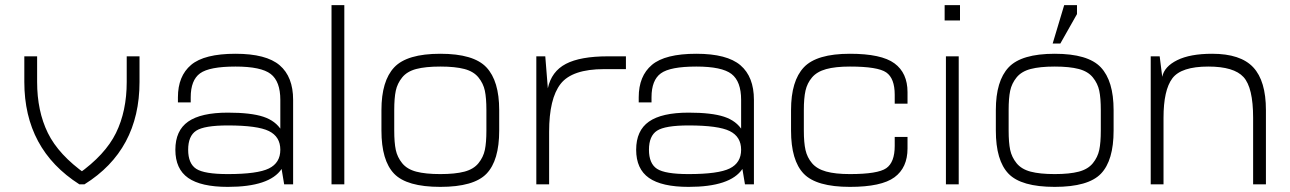

<svg xmlns="http://www.w3.org/2000/svg" viewBox="-20 -720 5040 750"><path d="M290 0 315 -40Q209 -115 167 -200.5Q125 -286 125 -400V-500H75V-400Q75 -137 290 0ZM310 0Q525 -134 525 -400V-500H475V-400Q475 -286 433 -200.5Q391 -115 285 -40L290 0Z M675 -340V-320H725V-340Q725 -407 761.5 -433.5Q798 -460 900 -460Q1000 -460 1037.5 -431Q1075 -402 1075 -330V-220L1125 -250V-330Q1125 -420 1072.5 -465Q1020 -510 900 -510Q778 -510 726.5 -466.5Q675 -423 675 -340ZM1125 -250H1075V-95L1080 -60L1090 0H1125ZM870 10Q1033 10 1080 -60L1075 -135Q1075 -84 1030.5 -62Q986 -40 870 -40Q778 -40 746.5 -60.5Q715 -81 715 -135Q715 -189 746.5 -209.5Q778 -230 870 -230Q986 -230 1030.5 -208Q1075 -186 1075 -135L1080 -210Q1057 -248 1008.5 -264Q960 -280 870 -280Q765 -280 715 -245Q665 -210 665 -135Q665 -60 715 -25Q765 10 870 10Z M1275 0H1325V-700H1275Z M1880 -290V-250H1930V-290Q1930 -404 1880 -457Q1830 -510 1700 -510Q1570 -510 1520 -457Q1470 -404 1470 -290V-250H1520V-290Q1520 -337 1526 -365.5Q1532 -394 1551 -417.5Q1570 -441 1606 -450.5Q1642 -460 1700 -460Q1758 -460 1794 -450.5Q1830 -441 1849 -417.5Q1868 -394 1874 -365.5Q1880 -337 1880 -290ZM1520 -210V-250H1470V-210Q1470 -93 1519.5 -41.5Q1569 10 1700 10Q1831 10 1880.5 -41.5Q1930 -93 1930 -210V-250H1880V-210Q1880 -163 1874 -134.5Q1868 -106 1849 -82.5Q1830 -59 1794 -49.5Q1758 -40 1700 -40Q1642 -40 1606 -49.5Q1570 -59 1551 -82.5Q1532 -106 1526 -134.5Q1520 -163 1520 -210Z M2075 0H2125V-325L2120 -375L2110 -500H2075ZM2120 -375 2125 -325V-205Q2125 -335 2170 -392.5Q2215 -450 2340 -450H2425V-500H2355Q2247 -500 2190.5 -470.5Q2134 -441 2120 -375Z M2475 -340V-320H2525V-340Q2525 -407 2561.5 -433.5Q2598 -460 2700 -460Q2800 -460 2837.5 -431Q2875 -402 2875 -330V-220L2925 -250V-330Q2925 -420 2872.5 -465Q2820 -510 2700 -510Q2578 -510 2526.5 -466.5Q2475 -423 2475 -340ZM2925 -250H2875V-95L2880 -60L2890 0H2925ZM2670 10Q2833 10 2880 -60L2875 -135Q2875 -84 2830.5 -62Q2786 -40 2670 -40Q2578 -40 2546.5 -60.5Q2515 -81 2515 -135Q2515 -189 2546.5 -209.5Q2578 -230 2670 -230Q2786 -230 2830.5 -208Q2875 -186 2875 -135L2880 -210Q2857 -248 2808.5 -264Q2760 -280 2670 -280Q2565 -280 2515 -245Q2465 -210 2465 -135Q2465 -60 2515 -25Q2565 10 2670 10Z M3300 -510Q3170 -510 3120 -457Q3070 -404 3070 -290V-250H3120V-290Q3120 -337 3126.5 -366Q3133 -395 3152 -417.5Q3171 -440 3207 -450Q3243 -460 3300 -460Q3409 -460 3442 -437Q3475 -414 3475 -350V-315H3525V-360Q3525 -435 3474 -472.5Q3423 -510 3300 -510ZM3300 -40Q3243 -40 3207 -50Q3171 -60 3152 -82.5Q3133 -105 3126.5 -134Q3120 -163 3120 -210V-250H3070V-210Q3070 -93 3119.5 -41.5Q3169 10 3300 10Q3423 10 3474 -27.5Q3525 -65 3525 -140V-185H3475V-150Q3475 -86 3442 -63Q3409 -40 3300 -40Z M3675 0H3725V-500H3675ZM3670 -640H3730V-700H3670Z M4280 -290V-250H4330V-290Q4330 -404 4280 -457Q4230 -510 4100 -510Q3970 -510 3920 -457Q3870 -404 3870 -290V-250H3920V-290Q3920 -337 3926 -365.5Q3932 -394 3951 -417.5Q3970 -441 4006 -450.5Q4042 -460 4100 -460Q4158 -460 4194 -450.5Q4230 -441 4249 -417.5Q4268 -394 4274 -365.5Q4280 -337 4280 -290ZM3920 -210V-250H3870V-210Q3870 -93 3919.5 -41.5Q3969 10 4100 10Q4231 10 4280.5 -41.5Q4330 -93 4330 -210V-250H4280V-210Q4280 -163 4274 -134.5Q4268 -106 4249 -82.5Q4230 -59 4194 -49.5Q4158 -40 4100 -40Q4042 -40 4006 -49.5Q3970 -59 3951 -82.5Q3932 -106 3926 -134.5Q3920 -163 3920 -210ZM4092 -550H4122L4187 -665V-700H4137Z M4475 0H4525V-381L4520 -420L4510 -500H4475ZM4520 -420 4525 -381V-260Q4525 -368 4559.5 -414Q4594 -460 4700 -460Q4800 -460 4837.5 -419Q4875 -378 4875 -260V0H4925V-290Q4925 -404 4875.5 -457Q4826 -510 4715 -510Q4629 -510 4578.5 -485Q4528 -460 4520 -420Z"/></svg>

Font: Millimetre
Style: Light
Weight: 200
Designer: Jérémy Landes
Version: Version 1.0